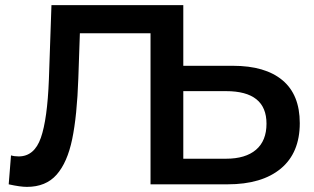

<svg xmlns="http://www.w3.org/2000/svg" viewBox="-20 -720 1226 750"><path d="M1151 -239Q1151 -123 1077 -61.5Q1003 0 869 0H568V-590H292L286 -415Q281 -268 262 -176.5Q243 -85 201 -37.5Q159 10 85 10Q59 10 14 0L23 -113Q36 -109 53 -109Q114 -109 139.5 -181.5Q165 -254 171 -410L181 -700H696V-463H890Q1016 -463 1083.5 -406.5Q1151 -350 1151 -239ZM1021 -237Q1021 -364 863 -364H696V-100H863Q939 -100 980 -135Q1021 -170 1021 -237Z"/></svg>

Font: mBank SemiBold
Style: Regular
Weight: 600
Designer: Julieta Ulanovsky
Foundry: Julieta Ulanovsky
Version: Version 7.200